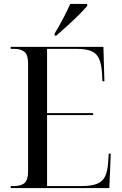

<svg xmlns="http://www.w3.org/2000/svg" viewBox="-20 -951 617 971"><path d="M34 0V-10H50Q87 -10 104.5 -26Q122 -42 122 -83V-632Q122 -672 104.5 -688Q87 -704 50 -704H34V-714H503L508 -540H498L496 -580Q493 -628 480.5 -655Q468 -682 440.5 -693Q413 -704 365 -704H218V-379H451V-369H218V-10H392Q441 -10 469.5 -21Q498 -32 511 -58Q524 -84 527 -130L530 -174H540L533 0ZM256 -781Q277 -815 298.5 -856Q320 -897 335 -931H421V-921Q407 -904 379.5 -876.5Q352 -849 320.5 -820.5Q289 -792 265 -771H256Z"/></svg>

Font: Noto Serif Display SemiCondensed
Style: Regular
Weight: 400
Width: 4
Designer: Monotype Design Team
Foundry: Monotype Imaging Inc.
Version: Version 2.009